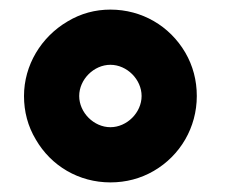

<svg xmlns="http://www.w3.org/2000/svg" viewBox="-20 -755 490 400"><path d="M210 -375C242.5 -375 273 -383 300.5 -399C355.5 -431 390 -489.5 390 -555C390 -587.5 382 -618 366 -645.5C333.5 -701 275.5 -735 210 -735C178.5 -735 148.5 -727 121 -710.5C65.5 -678 30 -619 30 -555C30 -522.5 38 -492 54.5 -464.5C86.5 -409 144.5 -375 210 -375ZM210 -490C175.5 -490 145 -520.5 145 -555C145 -589.5 175.5 -620 210 -620C244.5 -620 275 -589.5 275 -555C275 -520.5 244.5 -490 210 -490Z"/></svg>

Font: Vela Sans ExtBd
Style: Regular
Weight: 800
Designer: Principal design: Mikhail Sharanda - project Manrope.
Design modification: Ravid Balaliev
Foundry: Mikhail Sharanda
Version: Version 1.001